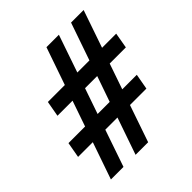

<svg xmlns="http://www.w3.org/2000/svg" viewBox="-192 -846 981 981"><g transform="rotate(-45 298.5 -355.5)"><path d="M229 0 298.3 -200.2H210.4L141.6 0H50.8L120.1 -200.2H13.7L28.8 -284.7H148.9L196.8 -423.3H87.9L103 -507.8H225.6L295.9 -710.9H385.7L315.9 -507.8H403.3L473.6 -710.9H564.5L494.6 -507.8H596.7L582 -423.3H465.3L417.5 -284.7H522.5L507.3 -200.2H388.7L319.8 0ZM239.3 -284.7H326.7L375 -423.3H287.1Z"/></g></svg>

Font: Mardoto
Style: Bold Italic
Weight: 700
Italic angle: -12°
Designer: Christian Robertson, Vahan Hovhannisyan
Foundry: Google
Version: Version 1.000